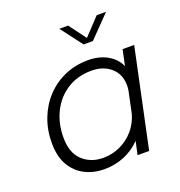

<svg xmlns="http://www.w3.org/2000/svg" viewBox="-134 -851 911 973"><g transform="rotate(-20 321.5 -364.5)"><path d="M265.5 9.5Q208 9.5 161 -14.2Q114 -38 86.2 -85.8Q58.5 -133.5 58.5 -206Q58.5 -276 81.8 -336.5Q105 -397 147.5 -442.5Q190 -488 247.8 -513.2Q305.5 -538.5 373.5 -538.5Q432.5 -538.5 476.2 -514.5Q520 -490.5 540.5 -446L558.5 -531H621L508.5 0H446L461.5 -71.5Q423 -32 372.5 -11.2Q322 9.5 265.5 9.5ZM123.5 -212Q123.5 -129 168 -87.8Q212.5 -46.5 279.5 -46.5Q327.5 -46.5 370.8 -66.5Q414 -86.5 445.2 -122.5Q476.5 -158.5 490 -206.5L515 -324.5Q517 -338.5 517 -350.5Q517 -411.5 476.2 -447Q435.5 -482.5 372.5 -482.5Q296.5 -482.5 240.5 -446.5Q184.5 -410.5 154 -349.2Q123.5 -288 123.5 -212ZM292.5 -737.5H340L408 -646L494 -737.5H544.5L431 -621H381Z"/></g></svg>

Font: Epilogue Light
Style: Italic
Weight: 300
Italic angle: -12°
Designer: Tyler Finck
Foundry: Etcetera Type Co
Version: Version 2.111; ttfautohint (v1.8.3)